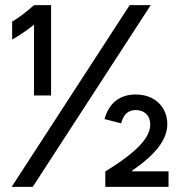

<svg xmlns="http://www.w3.org/2000/svg" viewBox="-20 -727 704 747"><path d="M27.3 -642.6V-573.2C54.2 -587.9 83 -607.9 111.3 -629.9H112.3V-355.5H178.7V-707H112.3C83 -680.7 55.7 -660.2 27.3 -642.6ZM25.4 0H107.4L566.4 -707H484.4ZM389.6 -59.6V0H635.7V-60.5H493.2V-62.5C581.1 -122.6 630.9 -181.2 630.9 -244.1C630.9 -309.6 583 -359.4 507.8 -359.4C449.2 -359.4 404.3 -329.1 386.7 -263.7L451.2 -247.1C460.9 -284.2 480.5 -298.8 507.8 -298.8C542 -298.8 564.5 -277.3 564.5 -243.2C564.5 -191.4 513.7 -136.7 389.6 -59.6Z"/></svg>

Font: Wanted Sans
Style: Regular
Weight: 400
Designer: Original Design by Kil Hyung-jin and Kang Hanbin, Wanted Lab, Inc; Hangeul from Source Han Sans by Jang Soo-young and Ka
Foundry: Wanted Lab, Inc.
Version: Version 1.001;Glyphs 3.2 (3227)